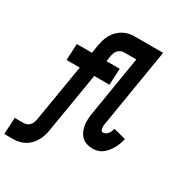

<svg xmlns="http://www.w3.org/2000/svg" viewBox="-291 -868 1108 1206"><g transform="rotate(30 263.0 -265.0)"><path d="M-74 205 -68 85H-5Q7 85 19 80.5Q31 76 39.5 66.5Q48 57 52.5 45Q57 33 59 21L128 -393H32L38 -512H148L157 -570Q161 -591 167 -612Q173 -633 184 -652.5Q195 -672 211 -688Q227 -704 246.5 -715Q266 -726 287 -730.5Q308 -735 329 -735H535L442 -169Q440 -160 439.5 -151.5Q439 -143 440 -135Q441 -127 445 -119.5Q449 -112 457 -112Q467 -112 476.5 -117.5Q486 -123 492.5 -131.5Q499 -140 503 -149.5Q507 -159 509 -169L598 -146Q594 -128 587.5 -110Q581 -92 571.5 -75Q562 -58 550 -42.5Q538 -27 522.5 -15Q507 -3 488.5 2.5Q470 8 452 8Q429 8 407.5 1Q386 -6 371.5 -20.5Q357 -35 348 -55.5Q339 -76 336 -97.5Q333 -119 334.5 -142Q336 -165 340 -188L410 -615H323Q311 -615 299 -610.5Q287 -606 278.5 -596.5Q270 -587 265.5 -575Q261 -563 259 -551L253 -512H349L343 -393H233L161 40Q158 61 151.5 82Q145 103 134 122.5Q123 142 107.5 158Q92 174 72.5 185Q53 196 31.5 200.5Q10 205 -10 205Z"/></g></svg>

Font: Iosevka Curly Slab HvEx
Style: Italic
Weight: 900
Width: 7
Italic angle: -9°
Monospace: yes
Designer: Belleve Invis
Foundry: Belleve Invis
Version: Version 11.1.0; ttfautohint (v1.8.3)